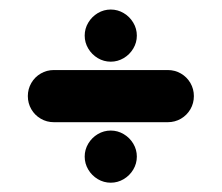

<svg xmlns="http://www.w3.org/2000/svg" viewBox="-20 -464 472 409"><path d="M160.4 -388.1Q160.4 -403 168 -415.7Q175.6 -428.5 188.3 -436.1Q201.1 -443.7 215.9 -443.7Q230.7 -443.7 243.5 -436.1Q256.3 -428.5 263.9 -415.7Q271.5 -403 271.5 -388.1Q271.5 -373.3 263.9 -360.6Q256.3 -347.8 243.5 -340.2Q230.7 -332.6 215.9 -332.6Q201.1 -332.6 188.3 -340.2Q175.6 -347.8 168 -360.6Q160.4 -373.3 160.4 -388.1ZM160.4 -130.4Q160.4 -145.2 168 -158Q175.6 -170.7 188.3 -178.3Q201.1 -185.9 215.9 -185.9Q230.7 -185.9 243.5 -178.3Q256.3 -170.7 263.9 -158Q271.5 -145.2 271.5 -130.4Q271.5 -115.6 263.9 -102.8Q256.3 -90 243.5 -82.4Q230.7 -74.8 215.9 -74.8Q201.1 -74.8 188.3 -82.4Q175.6 -90 168 -102.8Q160.4 -115.6 160.4 -130.4ZM39.3 -259.3Q39.3 -274.4 46.7 -287.2Q54.1 -300 66.9 -307.4Q79.6 -314.8 94.8 -314.8H337.4Q352.6 -314.8 365.4 -307.4Q378.1 -300 385.6 -287.2Q393 -274.4 393 -259.3Q393 -244.1 385.6 -231.3Q378.1 -218.5 365.4 -211.1Q352.6 -203.7 337.4 -203.7H94.8Q79.6 -203.7 66.9 -211.1Q54.1 -218.5 46.7 -231.3Q39.3 -244.1 39.3 -259.3Z"/></svg>

Font: 26F Galaxy Hebrew Black
Style: Regular
Weight: 900
Designer: C₂₉H₂₅N₃O₅
Version: Version 1.000